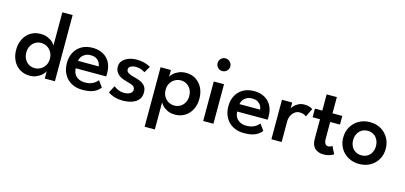

<svg xmlns="http://www.w3.org/2000/svg" viewBox="-74 -1204 4062 1928"><g transform="rotate(15 1957.5 -240.0)"><path d="M229 12Q171 12 126.5 -15.5Q82 -43 56.8 -92Q31.5 -141 31.5 -205Q31.5 -269 56.8 -318Q82 -367 126.5 -394.8Q171 -422.5 229 -422.5Q272 -422.5 305.5 -407.8Q339 -393 359 -373.5Q379 -354 382.5 -339V-688H489.5V0H384V-76Q377 -58.5 355.5 -38Q334 -17.5 301.2 -2.8Q268.5 12 229 12ZM256.5 -74.5Q291.5 -74.5 320 -91Q348.5 -107.5 365.5 -136.8Q382.5 -166 382.5 -205Q382.5 -244 365.5 -273.2Q348.5 -302.5 320 -319.2Q291.5 -336 256.5 -336Q224.5 -336 197.2 -319.8Q170 -303.5 153.5 -274Q137 -244.5 137 -205Q137 -165.5 153.5 -136Q170 -106.5 197.2 -90.5Q224.5 -74.5 256.5 -74.5Z M657.5 -180Q658.5 -147.5 673 -121.5Q687.5 -95.5 715.8 -80.8Q744 -66 785 -66Q820.5 -66 846.2 -75.8Q872 -85.5 889 -99.2Q906 -113 914 -125L961.5 -60.5Q946 -39.5 922.5 -23Q899 -6.5 864.2 2.8Q829.5 12 778.5 12Q711.5 12 662 -15.5Q612.5 -43 585.2 -93Q558 -143 558 -210Q558 -270 583 -318.2Q608 -366.5 655.8 -394.5Q703.5 -422.5 770.5 -422.5Q833 -422.5 879 -397.5Q925 -372.5 950.2 -325.8Q975.5 -279 975.5 -213Q975.5 -209 975.2 -196.5Q975 -184 974 -180ZM875.5 -258Q875 -274 864.8 -294.5Q854.5 -315 832 -330.2Q809.5 -345.5 772 -345.5Q733.5 -345.5 709.5 -330.8Q685.5 -316 674 -295.8Q662.5 -275.5 660.5 -258Z M1229.5 -422.5Q1264 -422.5 1293.5 -416Q1323 -409.5 1344 -400.5Q1365 -391.5 1373 -385.5L1334 -319.5Q1324 -328 1298.2 -339Q1272.5 -350 1240.5 -350Q1208.5 -350 1186.5 -338.5Q1164.5 -327 1164.5 -304Q1164.5 -281.5 1187.8 -268Q1211 -254.5 1251 -245.5Q1284 -238 1314 -224.8Q1344 -211.5 1363.2 -187.2Q1382.5 -163 1382.5 -122.5Q1382.5 -84 1366.2 -58.2Q1350 -32.5 1323 -17Q1296 -1.5 1263.2 5.2Q1230.5 12 1197.5 12Q1157 12 1125.2 4Q1093.5 -4 1072.5 -14.8Q1051.5 -25.5 1042.5 -33L1081.5 -107Q1094.5 -94.5 1124 -80.8Q1153.5 -67 1190 -67Q1229 -67 1252.5 -82Q1276 -97 1276 -122Q1276 -140.5 1264.8 -152Q1253.5 -163.5 1234 -170.5Q1214.5 -177.5 1190.5 -183Q1168 -188.5 1145.2 -197.2Q1122.5 -206 1103.5 -220.2Q1084.5 -234.5 1073 -256Q1061.5 -277.5 1061.5 -306.5Q1061.5 -343.5 1085 -369.5Q1108.5 -395.5 1147 -409Q1185.5 -422.5 1229.5 -422.5Z M1584 208H1478V-410.5H1585.5V-339Q1591 -354 1611.2 -373.5Q1631.5 -393 1665 -407.8Q1698.5 -422.5 1741.5 -422.5Q1799.5 -422.5 1843.2 -394.8Q1887 -367 1911.8 -318Q1936.5 -269 1936.5 -205Q1936.5 -141 1911 -92Q1885.5 -43 1840.8 -15.5Q1796 12 1738 12Q1692.5 12 1659 -4.8Q1625.5 -21.5 1606.5 -42.5Q1587.5 -63.5 1584 -76ZM1831 -205Q1831 -244.5 1814.5 -274Q1798 -303.5 1770.8 -319.8Q1743.5 -336 1711 -336Q1676 -336 1647.5 -319.2Q1619 -302.5 1602.2 -273.2Q1585.5 -244 1585.5 -205Q1585.5 -166 1602.2 -136.8Q1619 -107.5 1647.5 -91Q1676 -74.5 1711 -74.5Q1743.5 -74.5 1770.8 -90.5Q1798 -106.5 1814.5 -136Q1831 -165.5 1831 -205Z M2031 0V-410.5H2137.5V0ZM2085.5 -533.5Q2058.5 -533.5 2039.2 -553Q2020 -572.5 2020 -599.5Q2020 -626.5 2039.2 -646.2Q2058.5 -666 2085.5 -666Q2103.5 -666 2118.8 -656.8Q2134 -647.5 2143.2 -632.8Q2152.5 -618 2152.5 -599.5Q2152.5 -572.5 2133 -553Q2113.5 -533.5 2085.5 -533.5Z M2336 -180Q2337 -147.5 2351.5 -121.5Q2366 -95.5 2394.2 -80.8Q2422.5 -66 2463.5 -66Q2499 -66 2524.8 -75.8Q2550.5 -85.5 2567.5 -99.2Q2584.5 -113 2592.5 -125L2640 -60.5Q2624.5 -39.5 2601 -23Q2577.5 -6.5 2542.8 2.8Q2508 12 2457 12Q2390 12 2340.5 -15.5Q2291 -43 2263.8 -93Q2236.5 -143 2236.5 -210Q2236.5 -270 2261.5 -318.2Q2286.5 -366.5 2334.2 -394.5Q2382 -422.5 2449 -422.5Q2511.5 -422.5 2557.5 -397.5Q2603.5 -372.5 2628.8 -325.8Q2654 -279 2654 -213Q2654 -209 2653.8 -196.5Q2653.5 -184 2652.5 -180ZM2554 -258Q2553.5 -274 2543.2 -294.5Q2533 -315 2510.5 -330.2Q2488 -345.5 2450.5 -345.5Q2412 -345.5 2388 -330.8Q2364 -316 2352.5 -295.8Q2341 -275.5 2339 -258Z M2846.5 0H2740V-410.5H2846.5V-342H2844Q2847.5 -354.5 2863.2 -373.2Q2879 -392 2907 -407.2Q2935 -422.5 2974.5 -422.5Q3003 -422.5 3025.5 -414.5Q3048 -406.5 3057.5 -398.5L3014.5 -310.5Q3008 -318.5 2990.2 -326.2Q2972.5 -334 2946.5 -334Q2914 -334 2891.8 -315Q2869.5 -296 2858 -269.5Q2846.5 -243 2846.5 -220Z M3082.5 -410.5H3159.5V-579H3265.5V-410.5H3367V-320.5H3265.5V-145Q3265.5 -112 3276.8 -95.5Q3288 -79 3309 -79Q3326.5 -79 3336.8 -85.5Q3347 -92 3349 -94.5L3388.5 -17Q3385.5 -14 3371 -7Q3356.5 0 3333.5 6Q3310.5 12 3281 12Q3229 12 3194.2 -19Q3159.5 -50 3159.5 -116V-320.5H3082.5Z M3654 12Q3589.5 12 3539.2 -16.2Q3489 -44.5 3460.5 -93.2Q3432 -142 3432 -204Q3432 -266 3460.5 -315.5Q3489 -365 3539.2 -393.8Q3589.5 -422.5 3654 -422.5Q3718.5 -422.5 3768 -393.8Q3817.5 -365 3845.8 -315.5Q3874 -266 3874 -204Q3874 -142 3845.8 -93.2Q3817.5 -44.5 3768 -16.2Q3718.5 12 3654 12ZM3654 -78Q3690 -78 3716.5 -94.5Q3743 -111 3757.5 -139.5Q3772 -168 3772 -204.5Q3772 -241 3757.5 -269.8Q3743 -298.5 3716.5 -315.5Q3690 -332.5 3654 -332.5Q3618 -332.5 3591.2 -315.5Q3564.5 -298.5 3549.8 -269.8Q3535 -241 3535 -204.5Q3535 -168 3549.8 -139.5Q3564.5 -111 3591.2 -94.5Q3618 -78 3654 -78Z"/></g></svg>

Font: League Spartan Thin Medium
Style: Regular
Weight: 500
Version: Version 2.002